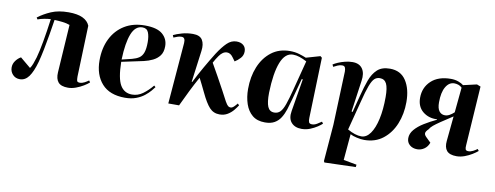

<svg xmlns="http://www.w3.org/2000/svg" viewBox="-63 -856 3617 1404"><g transform="rotate(10 1745.5 -154.5)"><path d="M129 -452Q171 -484 224.5 -507Q278 -530 353 -530Q419 -530 458 -511.5Q497 -493 511 -458L498 -78Q498 -57 501 -47Q504 -37 522 -37Q539 -37 556 -46Q573 -55 587 -65L596 -52Q582 -39 556.5 -23.5Q531 -8 501 3Q471 14 443 14Q391 14 370 -11Q349 -36 352 -84L375 -440Q351 -449 320.5 -452.5Q290 -456 261 -457Q253 -405 243 -345.5Q233 -286 222 -231Q211 -176 200 -135Q179 -60 152 -23Q125 14 85 14Q53 14 32.5 -8Q12 -30 12 -61Q12 -88 28.5 -110.5Q45 -133 67 -145L145 -80Q155 -93 163.5 -115.5Q172 -138 180 -165Q193 -211 206.5 -286.5Q220 -362 233 -458Q212 -457 185 -452Q158 -447 137 -439Z M919 -532Q1010 -532 1050.5 -497Q1091 -462 1091 -408Q1091 -364 1071.5 -338Q1052 -312 1021 -297Q990 -282 956 -274.5Q922 -267 893 -261L794 -240Q796 -117 825.5 -67.5Q855 -18 913 -18Q956 -18 992.5 -44.5Q1029 -71 1062 -111L1073 -101Q1066 -91 1050 -72Q1034 -53 1009 -33Q984 -13 948.5 0.5Q913 14 866 14Q752 14 694 -51Q636 -116 636 -224Q636 -315 670.5 -384.5Q705 -454 768.5 -493Q832 -532 919 -532ZM960 -415Q960 -459 948.5 -487Q937 -515 904 -515Q851 -515 824.5 -448.5Q798 -382 794 -257L868 -275Q899 -283 919.5 -296.5Q940 -310 950 -338Q960 -366 960 -415Z M1327 -186 1331 -185Q1360 -243 1395.5 -305Q1431 -367 1463 -418Q1498 -472 1529.5 -502.5Q1561 -533 1600 -533Q1632 -533 1651 -516.5Q1670 -500 1670 -471Q1670 -442 1651 -421Q1632 -400 1610 -387L1591 -413Q1571 -442 1545 -442Q1513 -442 1487 -404Q1478 -392 1469.5 -377.5Q1461 -363 1454 -350Q1482 -302 1506.5 -257Q1531 -212 1558 -163Q1584 -112 1598 -87.5Q1612 -63 1620.5 -56.5Q1629 -50 1639 -50Q1651 -50 1663.5 -62Q1676 -74 1687 -88L1698 -76Q1688 -60 1670.5 -38.5Q1653 -17 1627.5 -1.5Q1602 14 1568 14Q1523 14 1493.5 -18Q1464 -50 1429 -124Q1415 -154 1402.5 -178.5Q1390 -203 1379 -225Q1349 -171 1321.5 -115.5Q1294 -60 1266 0H1186L1223 -455Q1226 -497 1198 -497Q1184 -497 1170.5 -493Q1157 -489 1139 -481L1132 -498Q1156 -510 1194.5 -521Q1233 -532 1276 -532Q1328 -532 1346.5 -501.5Q1365 -471 1358 -420Z M2220 -76Q2219 -54 2224 -43Q2229 -32 2247 -32Q2265 -32 2283.5 -43Q2302 -54 2316 -64L2326 -51Q2316 -41 2293 -25.5Q2270 -10 2240 2Q2210 14 2177 14Q2127 14 2100.5 -16.5Q2074 -47 2084 -103L2124 -344L2116 -345L2072 -183Q2062 -145 2050.5 -109.5Q2039 -74 2021.5 -46Q2004 -18 1976 -2Q1948 14 1905 14Q1847 14 1811.5 -15.5Q1776 -45 1759 -95Q1742 -145 1742 -206Q1742 -297 1772 -370.5Q1802 -444 1859 -488Q1916 -532 1997 -532Q2034 -532 2065.5 -522.5Q2097 -513 2118 -504L2222 -534L2234 -524ZM1960 -69Q1987 -69 2004.5 -87Q2022 -105 2036.5 -146.5Q2051 -188 2069 -258L2126 -478Q2098 -493 2072.5 -501.5Q2047 -510 2023 -510Q1964 -510 1933 -431Q1902 -352 1898 -205Q1897 -135 1911 -102Q1925 -69 1960 -69Z M2417 -454Q2417 -474 2411.5 -484.5Q2406 -495 2390 -495Q2374 -495 2356.5 -487.5Q2339 -480 2327 -473L2319 -489Q2332 -498 2355 -508Q2378 -518 2406 -525Q2434 -532 2461 -532Q2512 -532 2535 -498.5Q2558 -465 2549 -408L2516 -175L2524 -173L2558 -303Q2574 -366 2593 -418Q2612 -470 2645.5 -501Q2679 -532 2739 -532Q2819 -532 2859 -470.5Q2899 -409 2899 -312Q2899 -224 2869 -150Q2839 -76 2781.5 -31Q2724 14 2642 14Q2618 14 2587 7Q2556 0 2538 -10L2521 184L2619 202L2617 220L2385 227L2380 217L2402 -56ZM2678 -451Q2655 -451 2638.5 -436Q2622 -421 2606 -379Q2590 -337 2570 -257L2514 -41Q2572 -8 2617 -8Q2655 -8 2683.5 -48Q2712 -88 2727.5 -158.5Q2743 -229 2743 -322Q2743 -390 2728 -420.5Q2713 -451 2678 -451Z M3257 -269Q3203 -234 3170.5 -212Q3138 -190 3120 -175Q3102 -160 3093 -144Q3075 -127 3073 -114Q3071 -101 3086 -86L3123 -50Q3112 -19 3088 -2.5Q3064 14 3036 14Q3002 14 2980 -5Q2958 -24 2958 -55Q2958 -89 2983.5 -119Q3009 -149 3051 -175Q3093 -201 3142 -224L3141 -227Q3079 -224 3035.5 -259.5Q2992 -295 2992 -361Q2992 -437 3044.5 -486.5Q3097 -536 3191 -536Q3221 -536 3246 -527Q3271 -518 3285 -506L3385 -529L3413 -518L3384 -78Q3382 -57 3386 -47Q3390 -37 3407 -37Q3424 -37 3441.5 -46Q3459 -55 3472 -65L3482 -52Q3467 -39 3442 -23.5Q3417 -8 3387 3Q3357 14 3328 14Q3276 14 3255 -11Q3234 -36 3239 -84ZM3278 -486Q3266 -498 3251 -503Q3236 -508 3221 -508Q3182 -508 3158 -467Q3134 -426 3134 -352Q3134 -307 3150 -286.5Q3166 -266 3192 -266Q3210 -266 3227 -275.5Q3244 -285 3260 -300Z"/></g></svg>

Font: Literata 72pt
Style: Bold Italic
Weight: 700
Italic angle: -2°
Designer: Latin by Veronika Burian and Jose Scaglione. Greek by Irene Vlachou. Cyrillic by Vera Evstafieva
Foundry: TypeTogether
Version: Version 3.002